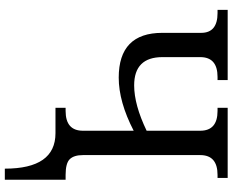

<svg xmlns="http://www.w3.org/2000/svg" viewBox="-104 -650 964 796"><g transform="rotate(90 378.0 -252.0)"><path d="M522 -324.2Q402.3 -262.2 301.8 -262.2Q116.2 -262.2 116.2 -442.9V-604Q116.2 -671.9 34.2 -671.9H21V-713.9H312V-671.9H298.8Q216.8 -671.9 216.8 -600.1V-443.8Q216.8 -326.2 334 -326.2Q414.6 -326.2 522 -377.9V-600.1Q522 -671.9 439.9 -671.9H426.8V-713.9H717.8V-671.9H705.1Q623 -671.9 623 -600.1V-113.8Q623 -77.1 639.6 -59.6Q656.2 -42 705.1 -42H725.1V210H679.2Q679.2 0 532.2 0H426.8V-42H439.9Q522 -42 522 -113.8Z"/></g></svg>

Font: Droid Serif
Style: Regular
Weight: 400
Designer: Monotype Design team
Foundry: Monotype Imaging Inc.
Version: Version 1.03